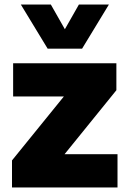

<svg xmlns="http://www.w3.org/2000/svg" viewBox="-20 -828 563 848"><path d="M33 0V-119.5L288.5 -434.5V-402H38V-548.5H494V-429.5L238.5 -114V-147H499V0ZM190.5 -613 72 -808H204.5L279.5 -676H253.5L328.5 -808H461L342.5 -613Z"/></svg>

Font: Encode Sans Condensed Thin ExtraBold
Style: Regular
Weight: 800
Version: Version 3.002